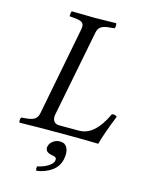

<svg xmlns="http://www.w3.org/2000/svg" viewBox="-129 -724 777 1029"><g transform="rotate(15 259.5 -209.5)"><path d="M117.2 -76.2 212.9 -568.8Q216.8 -591.8 207.5 -601.8Q198.2 -611.8 168.9 -615.2L134.8 -618.2Q132.8 -622.1 134.5 -633.1Q136.2 -644 138.2 -647Q226.1 -645 265.1 -645Q294.9 -645 384.8 -647Q387.7 -640.1 387 -630.6Q386.2 -621.1 382.8 -618.2L352.1 -615.2Q322.3 -612.3 308.1 -601.6Q293.9 -590.8 290 -568.8L195.8 -88.9Q194.3 -81.5 194.8 -75.7Q194.8 -58.6 204.6 -48.8Q214.4 -39.1 231.9 -39.1H341.8Q428.7 -39.1 488.8 -169.9Q505.9 -173.8 517.1 -163.1Q476.1 -61 459 2Q371.1 0 345.2 0H142.1Q112.3 0 22 2Q19 -4.9 20 -14.4Q21 -23.9 23.9 -26.9L55.2 -29.8Q85 -32.7 99.1 -43.5Q113.3 -54.2 117.2 -76.2ZM258.8 43Q287.1 43 299.1 66.4Q311 89.8 303.2 128.9Q294.4 171.4 259.8 196Q225.1 220.7 176.8 228Q170.4 220.2 173.8 204.1Q210 196.3 233.4 180.9Q256.8 165.5 259.8 150.9Q262.7 137.2 256.1 132.1Q249.5 127 233.9 125Q193.4 117.7 199.7 85.9Q203.6 67.9 220.5 55.4Q237.3 43 258.8 43Z"/></g></svg>

Font: Linux Libertine
Style: Italic
Weight: 400
Italic angle: -12°
Designer: Philipp H. Poll
Foundry: Philipp H. Poll
Version: Version 5.1.6 ; ttfautohint (v0.9)